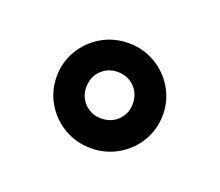

<svg xmlns="http://www.w3.org/2000/svg" viewBox="-48 -732 342 299"><g transform="rotate(20 123.0 -583.0)"><path d="M123 -496Q99 -496 79 -507.5Q59 -519 47 -539Q35 -559 35 -583Q35 -607 47 -627Q59 -647 79 -658.5Q99 -670 123 -670Q147 -670 167 -658.5Q187 -647 199 -627Q211 -607 211 -583Q211 -559 199 -539Q187 -519 167 -507.5Q147 -496 123 -496ZM122 -545Q139 -545 150 -556Q161 -567 161 -583Q161 -600 150 -611Q139 -622 122 -622Q106 -622 95 -611Q84 -600 84 -583Q84 -567 95 -556Q106 -545 122 -545Z"/></g></svg>

Font: Stick No Bills
Style: Regular
Weight: 400
Version: Version 2.000